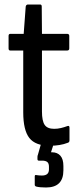

<svg xmlns="http://www.w3.org/2000/svg" viewBox="-20 -638 352 851"><path d="M201 8Q137 8 110 -26.5Q83 -61 83 -140V-414H26Q18 -414 18 -423V-479Q18 -488 26 -488H85L94 -609Q96 -618 104 -618H158Q165 -618 165 -609L166 -488H277Q287 -488 287 -479V-423Q287 -414 277 -414H166V-144Q166 -102 178 -84.5Q190 -67 220 -67Q235 -67 250 -70.5Q265 -74 278 -79Q288 -83 288 -72V-16Q288 -7 280 -5Q247 8 201 8ZM184 193Q156 193 141 189Q134 187 134 181V144Q134 136 141 138Q153 140 166 140Q197 140 197 113V101Q197 86 189.5 80Q182 74 167 74H152Q146 74 146 67Q146 63 146 57.5Q146 52 148 48L169 -26Q171 -32 177 -32H219Q228 -32 225 -22L206 37H211Q234 37 247.5 52Q261 67 261 98V117Q261 193 184 193Z"/></svg>

Font: Sofia Sans Condensed Medium
Style: Regular
Weight: 500
Designer: Botio Nikoltchev, Ani Petrova
Foundry: lettersoup
Version: Version 4.101; ttfautohint (v1.8.4.7-5d5b)